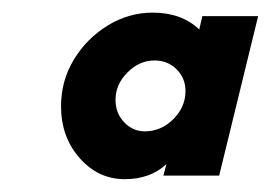

<svg xmlns="http://www.w3.org/2000/svg" viewBox="-20 -567 425 301"><path d="M175.7 -286.1Q134 -286.1 104.9 -319.1Q75.7 -352.1 75.7 -400.7Q75.7 -440.3 95.8 -473.6Q116 -506.9 149 -527.1Q181.9 -547.2 219.4 -547.2Q264.6 -547.2 292.4 -520.8L297.2 -541.7H384.7L323.6 -291.7H236.1L241 -309.7Q215.3 -286.1 175.7 -286.1ZM206.9 -361.1Q232.6 -361.1 251.7 -380.2Q270.8 -399.3 270.8 -424.3Q270.8 -444.4 256.9 -458.3Q243.1 -472.2 222.2 -472.2Q198.6 -472.2 179.9 -453.5Q161.1 -434.7 161.1 -410.4Q161.1 -389.6 174.7 -375.3Q188.2 -361.1 206.9 -361.1Z"/></svg>

Font: Afacad
Style: Bold Italic
Weight: 700
Italic angle: -14°
Designer: Kristian Moeller
Foundry: Dicotype
Version: Version 1.000; ttfautohint (v1.8.4.7-5d5b)